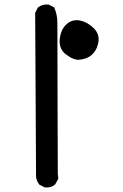

<svg xmlns="http://www.w3.org/2000/svg" viewBox="-20 -817 540 845"><path d="M175.3 6.8 155.8 -2.9 153.8 -3.9 152.8 -5.4Q141.1 -19.5 138.7 -38.1V-38.6V-39.1L134.8 -757.8V-760.3L135.7 -762.2L145.5 -781.7L146.5 -783.7L148.4 -785.2Q167 -799.3 192.4 -796.9H194.3L195.8 -795.9L215.3 -786.1L218.3 -784.7L219.7 -781.2Q226.1 -766.6 229.2 -750.5Q232.4 -734.4 232.4 -716.8Q232.4 -708.5 232.7 -662.8Q232.9 -617.2 232.9 -534.2Q232.9 -451.2 233.4 -330.6Q233.9 -210 234.4 -53.2L236.3 -34.2L236.8 -31.2L235.4 -28.3L223.6 -6.8L222.7 -5.4L221.2 -4.4Q204.6 10.3 178.7 7.8H176.8ZM322.3 -553.7Q313.5 -554.7 304.4 -557.9Q295.4 -561 286.6 -566.4Q277.8 -571.8 268.1 -579.1Q237.8 -604.5 243.2 -647.5Q248.5 -688.5 272.9 -710.4Q297.9 -733.4 332.5 -726.6Q365.2 -719.7 391.6 -693.8Q419.9 -666.5 412.6 -628.9Q410.2 -617.2 406.2 -607.4Q402.3 -597.7 396.2 -589.4Q390.1 -581.1 382.8 -574.7Q360.4 -555.7 323.7 -553.7H323.2Z"/></svg>

Font: NaikaiFont
Style: Bold
Weight: 700
Version: Version 1.89